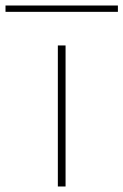

<svg xmlns="http://www.w3.org/2000/svg" viewBox="-89 -677 448 697"><path d="M-69 -657H339V-634H-69ZM121 -512H149V0H121Z"/></svg>

Font: Spartan MB
Style: Regular
Weight: 250
Designer: Matt Bailey
Foundry: Matt Bailey
Version: Version 1.000